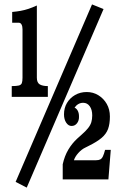

<svg xmlns="http://www.w3.org/2000/svg" viewBox="-20 -813 540 870"><path d="M397 -793 449.2 -772 101.1 37.1 50.8 11.2ZM35.2 -758.8Q56.2 -760.7 73.7 -763.9Q91.3 -767.1 108.9 -772.9Q126.5 -778.8 147 -788.1V-460.9Q147 -438.5 159.9 -430.7Q172.9 -422.9 196.8 -422.9V-374H33.2V-422.9Q54.7 -422.9 65.2 -425.5Q75.7 -428.2 78.9 -436.5Q82 -444.8 82 -460.9V-680.2Q82 -693.8 77.6 -701.9Q73.2 -710 64.9 -710H35.2ZM264.2 -68.8Q272.5 -106 289.3 -134.5Q306.2 -163.1 330.1 -185.1L349.1 -202.1Q368.2 -218.8 378.9 -232.2Q389.6 -245.6 393.8 -259.3Q397.9 -272.9 397.9 -290Q397.9 -315.9 386.7 -331.5Q375.5 -347.2 356.9 -347.2Q344.7 -347.2 334.7 -341.3Q324.7 -335.4 317.9 -325.2Q327.1 -321.3 332.5 -310.8Q337.9 -300.3 337.9 -286.1Q338.9 -267.6 329.3 -254.9Q319.8 -242.2 304.2 -242.2Q290 -242.2 280 -257.1Q270 -272 270 -294.9Q270 -323.7 283.4 -346.4Q296.9 -369.1 320.3 -382.6Q343.8 -396 373 -396Q402.3 -396 426 -381.3Q449.7 -366.7 463.9 -341.8Q478 -316.9 478 -285.2Q478 -251.5 469.7 -228.8Q461.4 -206.1 440.4 -188.2Q419.4 -170.4 381.8 -151.9L366.2 -144Q349.6 -136.2 335 -119.9Q320.3 -103.5 314.9 -86.9H415Q427.2 -86.9 434.3 -90.6Q441.4 -94.2 446.3 -104.5Q451.2 -114.7 456.1 -133.8H481.9L471.2 0H264.2Z"/></svg>

Font: BIZ UDMincho
Style: Bold
Weight: 700
Monospace: yes
Designer: TypeBank Co., Ltd.
Foundry: Morisawa Inc.
Version: Version 1.06